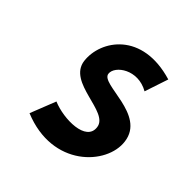

<svg xmlns="http://www.w3.org/2000/svg" viewBox="-79 -335 396 407"><g transform="rotate(30 119.5 -131.5)"><path d="M57 -82 20 -32C118 43 217 -19 225 -81C235 -153 119 -160 123 -188C126 -210 174 -228 208 -194L239 -241C142 -301 73 -242 65 -186C57 -128 165 -119 159 -78C154 -39 89 -57 57 -82Z"/></g></svg>

Font: Hussar Tani
Style: DwaKurs
Weight: 700
Foundry: Cannot Into Space Fonts
Version: Version 0.92